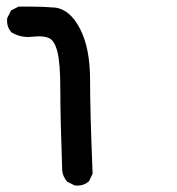

<svg xmlns="http://www.w3.org/2000/svg" viewBox="-20 -441 540 586"><path d="M129.4 -324.7Q117.7 -330.1 99.1 -330.1Q90.3 -330.1 81.5 -329.1Q72.8 -328.1 65.9 -328.1Q37.6 -328.1 14.2 -342.8L13.7 -343.8Q1.5 -357.4 1.5 -377.9Q1.5 -380.9 2 -385.7L13.7 -409.2L37.1 -420.9Q51.8 -420.9 66.4 -420.9Q111.3 -420.9 146 -418Q193.4 -413.6 224.6 -352.5Q254.9 -293.9 254.9 -196.3Q254.9 -100.6 262.7 89.4L251.5 112.3L250 113.3Q236.3 125.5 215.8 125.5Q212.9 125.5 208 125L185.5 113.8L184.6 112.8Q172.4 99.1 169.9 80.6Q164.1 -81.1 164.1 -165.5Q164.1 -250 155 -283.9Q146 -317.9 129.4 -324.7Z"/></svg>

Font: Bakudai
Style: Bold
Weight: 700
Version: Version 1.48